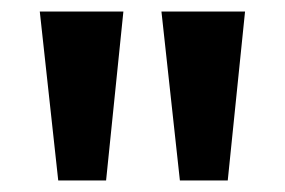

<svg xmlns="http://www.w3.org/2000/svg" viewBox="-20 -732 495 333"><path d="M81 -419 49 -712H194L164 -419ZM292 -419 260 -712H405L375 -419Z"/></svg>

Font: PRinguin Sans
Style: Bold
Weight: 700
Designer: Vernon Adams
Foundry: Vernon Adams
Version: ""